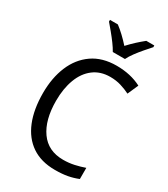

<svg xmlns="http://www.w3.org/2000/svg" viewBox="-228 -1099 1020 1163"><g transform="rotate(30 282.0 -518.0)"><path d="M362 -697Q294 -697 246 -660.5Q198 -624 173.5 -558.5Q149 -493 149 -408Q149 -274 204 -196.5Q259 -119 364 -119Q404 -119 440.5 -127Q477 -135 511 -147V-69Q477 -55 439.5 -48Q402 -41 352 -41Q255 -41 189.5 -85.5Q124 -130 90.5 -212.5Q57 -295 57 -409Q57 -515 91.5 -597.5Q126 -680 194 -727.5Q262 -775 362 -775Q460 -775 535 -736L502 -661Q472 -676 437.5 -686.5Q403 -697 362 -697ZM299 -835Q287 -857 267.5 -883.5Q248 -910 226.5 -936Q205 -962 187 -983V-995H242Q265 -978 291 -953.5Q317 -929 341 -902Q367 -930 391 -952Q415 -974 441 -995H497V-983Q480 -964 457.5 -938Q435 -912 415 -885Q395 -858 384 -835Z"/></g></svg>

Font: Noto Sans Tamil UI SemiCondensed
Style: Regular
Weight: 400
Width: 4
Designer: Jelle Bosma - Monotype Design Team
Foundry: Monotype Imaging Inc.
Version: Version 2.004; ttfautohint (v1.8.4.7-5d5b)